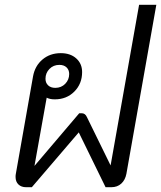

<svg xmlns="http://www.w3.org/2000/svg" viewBox="-20 -782 673 802"><path d="M633 -762 508 -56Q503 -30 486.5 -15Q470 0 445 0H421L309 -229L113 0H89Q69 0 57 -11.5Q45 -23 45 -43Q45 -51 46 -55L118 -463Q126 -507 157.5 -533.5Q189 -560 234 -560Q274 -560 298.5 -538Q323 -516 323 -481Q323 -432 290.5 -399.5Q258 -367 209 -367Q188 -367 175 -374L124 -89L311 -309H321Q336 -309 343 -293L442 -91L561 -762ZM170 -453Q170 -436 181 -425.5Q192 -415 211 -415Q236 -415 252.5 -432Q269 -449 269 -473Q269 -490 258 -500.5Q247 -511 228 -511Q203 -511 186.5 -494Q170 -477 170 -453Z"/></svg>

Font: Bai Jamjuree
Style: Italic
Weight: 400
Italic angle: -10°
Version: Version 1.000; ttfautohint (v1.6)